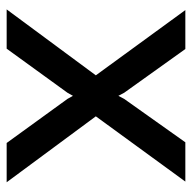

<svg xmlns="http://www.w3.org/2000/svg" viewBox="-20 -542 563 562"><g transform="rotate(90 261.0 -261.5)"><path d="M201 -261 8 0H123L252 -178L261 -194L270 -178L399 0H514L321 -261L512 -523H397L270 -344L261 -327L252 -344L124 -523H10Z"/></g></svg>

Font: RT Raleway SemiBold
Style: Regular
Weight: 400
Designer: Matt McInerney, Pablo Impallari, Rodrigo Fuenzalida — Edited by Milan Moffatt in April 2016
Foundry: Matt McInerney, Pablo Impallari, Rodrigo Fuenzalida — Edited by Milan Moffatt in April 2016
Version: Version 3.001